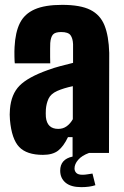

<svg xmlns="http://www.w3.org/2000/svg" viewBox="-20 -630 511 791"><path d="M157 8Q90 8 59 -24.5Q28 -57 21 -136Q19 -158 21 -180Q26 -242 60.5 -277Q95 -312 176 -341Q203 -351 228 -357.5Q253 -364 281 -371V-448Q280 -472 270.5 -485Q261 -498 232 -498Q207 -498 198 -487.5Q189 -477 187 -453Q187 -446 186.5 -429.5Q186 -413 186.5 -395.5Q187 -378 187 -369H41Q40 -374 39.5 -397Q39 -420 40 -436Q43 -497 62 -535Q81 -573 123 -591.5Q165 -610 236 -610Q311 -610 352 -589.5Q393 -569 410.5 -525.5Q428 -482 430 -412L429 0H279V-65H260Q242 -27 219.5 -9.5Q197 8 157 8ZM220 -99Q240 -99 255 -110Q270 -121 280 -139V-275Q242 -267 215 -255Q189 -243 180 -223.5Q171 -204 169 -180Q168 -162 169 -148Q174 -99 220 -99ZM228 73Q228 26 279 15V-10H337L347 0Q317 11 302 28.5Q287 46 287 64Q287 75 294.5 82.5Q302 90 320 90Q330 90 341.5 88Q353 86 361 85L373 133Q349 141 315 141Q272 141 250 122.5Q228 104 228 73Z"/></svg>

Font: Big Shoulders Display Black
Style: Regular
Weight: 900
Designer: Patric King
Foundry: XO Type Co
Version: Version 1.000; ttfautohint (v1.8.2)